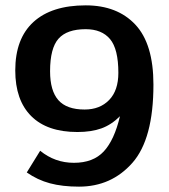

<svg xmlns="http://www.w3.org/2000/svg" viewBox="-20 -682 630 717"><path d="M80 -38 130 -119Q185 -74 256 -74Q328 -74 367.5 -116.5Q407 -159 428 -248Q396 -216 358.5 -202.5Q321 -189 269 -189Q156 -189 96.5 -248.5Q37 -308 37 -419Q37 -538 105 -600Q173 -662 300 -662Q418 -662 485.5 -590Q553 -518 553 -366Q553 -163 474.5 -74Q396 15 275 15Q213 15 166.5 2.5Q120 -10 80 -38ZM422 -410Q422 -499 391 -536Q360 -573 300 -573Q230 -573 198.5 -537.5Q167 -502 167 -416Q167 -343 198 -308Q229 -273 296 -273Q353 -273 387.5 -308.5Q422 -344 422 -410Z"/></svg>

Font: Pridi Medium
Style: Regular
Weight: 500
Designer: Katatrad Team
Foundry: CadsonDemak
Version: Version 1.001